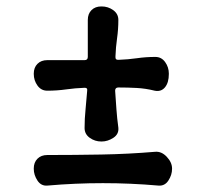

<svg xmlns="http://www.w3.org/2000/svg" viewBox="-20 -642 624 597"><path d="M253 -580Q253 -599 264.5 -610.5Q276 -622 295 -622H296Q316 -622 332 -610.5Q348 -599 348 -580Q348 -551 344 -523Q340 -495 339 -466Q338 -455 349 -456Q378 -457 406 -461Q434 -465 463 -465Q482 -465 493.5 -449Q505 -433 505 -413V-412Q505 -385 493 -370.5Q481 -356 461 -360Q433 -367 405 -368.5Q377 -370 348 -370Q338 -370 338 -360Q340 -331 342 -302.5Q344 -274 348 -245Q350 -225 332.5 -213.5Q315 -202 296 -202H295Q275 -202 259 -213.5Q243 -225 243 -244Q243 -273 246 -302Q249 -331 251 -359Q253 -370 242 -369Q214 -368 185.5 -364Q157 -360 127 -360Q108 -360 96.5 -376Q85 -392 85 -412V-413Q85 -432 96.5 -443.5Q108 -455 127 -455Q157 -455 185.5 -455Q214 -455 243 -455Q253 -455 253 -465Q253 -495 253 -523Q253 -551 253 -580ZM515 -117Q515 -98 503.5 -80.5Q492 -63 472 -65Q300 -80 128 -65Q108 -63 96.5 -80.5Q85 -98 85 -117V-118Q85 -137 96.5 -148.5Q108 -160 127 -160Q211 -160 295 -161.5Q379 -163 462 -170Q482 -172 498.5 -154.5Q515 -137 515 -118Z"/></svg>

Font: Winky Sans SemiBold
Style: Regular
Weight: 600
Designer: Simon Atzbach
Foundry: typofactur
Version: Version 1.205